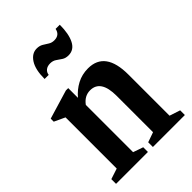

<svg xmlns="http://www.w3.org/2000/svg" viewBox="-232 -907 1011 1011"><g transform="rotate(-45 274.0 -401.0)"><path d="M21.5 0V-35L81 -54.5V-435.5L21 -463.5V-486L182.5 -534.5H200V-462Q227.5 -495 264.8 -514.8Q302 -534.5 347 -534.5Q474.5 -534.5 474.5 -360.5V-54.5L534 -35V0H296V-35L351.5 -54.5V-325.5Q351.5 -445 273 -445Q231 -445 203 -406.5V-54.5L259 -35V0ZM323.5 -655Q301.5 -655 287 -664.8Q272.5 -674.5 258.5 -684.2Q244.5 -694 224.5 -694Q204 -694 191.2 -683.8Q178.5 -673.5 176.5 -656.5H146Q146 -726 169.8 -762.8Q193.5 -799.5 230 -799.5Q250.5 -799.5 265.2 -790.8Q280 -782 293.8 -773Q307.5 -764 326 -764Q366 -764 373.5 -802H404.5Q404.5 -733.5 384.2 -694.2Q364 -655 323.5 -655Z"/></g></svg>

Font: Libre Caslon Condensed
Style: Bold
Weight: 700
Designer: Pablo Impallari, Rodrigo Fuenzalida, Katja Schimmel, Ertekin Erdin
Foundry: Pablo Impallari, Rodrigo Fuenzalida
Version: Version 2.000; ttfautohint (v1.8.4.7-5d5b);gftools[0.9.33]